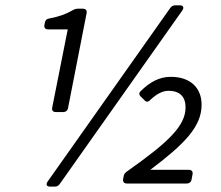

<svg xmlns="http://www.w3.org/2000/svg" viewBox="-20 -692 834 724"><path d="M622.1 -662.1 159.2 -6.8C152.3 3.9 156.2 11.7 168.9 11.7H186.5C194.3 11.7 200.2 8.8 205.1 2L668 -653.3C674.8 -664.1 670.9 -671.9 658.2 -671.9H640.6C632.8 -671.9 627 -668.9 622.1 -662.1ZM235.4 -581.1 176.8 -286.1C174.8 -275.4 179.7 -269.5 190.4 -269.5H218.8C227.5 -269.5 234.4 -274.4 236.3 -283.2L306.6 -642.6C308.6 -653.3 302.7 -659.2 292 -659.2H273.4C266.6 -659.2 260.7 -657.2 253.9 -653.3C228.5 -638.7 205.1 -629.9 165 -622.1C156.2 -621.1 151.4 -616.2 149.4 -607.4L147.5 -597.7C145.5 -586.9 151.4 -581.1 162.1 -581.1ZM446.3 -27.3 444.3 -16.6C442.4 -5.9 448.2 0 459 0H684.6C693.4 0 700.2 -4.9 702.1 -13.7L706.1 -35.2C708 -45.9 702.1 -51.8 691.4 -51.8H546.9C674.8 -148.4 740.2 -213.9 740.2 -296.9C740.2 -362.3 696.3 -402.3 624 -402.3C579.1 -402.3 543.9 -380.9 511.7 -349.6C503.9 -342.8 502.9 -335.9 510.7 -328.1L524.4 -314.5C531.2 -306.6 539.1 -306.6 545.9 -314.5C567.4 -335 590.8 -349.6 615.2 -349.6C659.2 -349.6 679.7 -326.2 679.7 -287.1C679.7 -216.8 614.3 -155.3 458 -44.9C451.2 -40 447.3 -35.2 446.3 -27.3Z"/></svg>

Font: Ed Sans Neue
Style: Italic
Weight: 400
Italic angle: -11°
Designer: Stephen Hutchings
Version: Version 1.004;PS 001.004;hotconv 1.0.88;makeotf.lib2.5.64775